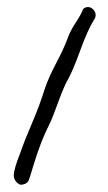

<svg xmlns="http://www.w3.org/2000/svg" viewBox="-20 -590 302 538"><path d="M226.6 -570.3Q218.8 -570.3 212.9 -564.5Q208 -550.8 192.9 -527.8Q177.7 -504.9 170.9 -486.3Q159.2 -454.1 138.2 -414.6Q117.2 -375 106.4 -343.8Q89.8 -291 69.8 -245.1Q49.8 -199.2 37.1 -162.1Q18.6 -116.2 18.6 -98.6Q18.6 -87.9 25.9 -80.1Q33.2 -72.3 39.1 -72.3Q43.9 -72.3 50.8 -75.2Q57.6 -78.1 60.5 -85Q63.5 -91.8 73.2 -125Q94.7 -196.3 119.1 -243.2Q126 -256.8 143.1 -303.7Q160.2 -350.6 171.9 -370.1Q185.5 -395.5 205.6 -450.7Q225.6 -505.9 243.2 -534.2Q248 -540 248 -547.9Q248 -556.6 241.2 -563.5Q234.4 -570.3 226.6 -570.3Z"/></svg>

Font: 辰宇落雁體 Thin
Style: Regular
Weight: 100
Designer: Written by Liu, Wei-Chen; Created by Wang, Li-Yu.
Foundry: New Value
Version: Version 1.000